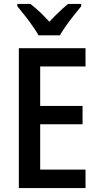

<svg xmlns="http://www.w3.org/2000/svg" viewBox="-20 -960 504 980"><path d="M416.5 -94.2V0H76.2V-713.9H416.5V-620.6H185.1V-419.4H401.4V-325.7H185.1V-94.2ZM176.8 -779.8Q171.4 -789.6 164.3 -800.8Q157.2 -812 147.9 -824.7Q132.3 -847.7 112.1 -873.8Q91.8 -899.9 68.4 -928.2V-939.9H135.3Q150.9 -927.7 165 -915.5Q179.2 -903.3 195.1 -887.7Q210.9 -872.1 231.9 -849.1Q245.6 -863.8 262.2 -880.4Q278.8 -897 295.7 -912.6Q312.5 -928.2 327.1 -939.9H394.5V-928.2Q371.6 -900.4 350.6 -873.5Q329.6 -846.7 313.5 -823.2Q304.7 -811 297.9 -800Q291 -789.1 285.6 -779.8Z"/></svg>

Font: Open Sans
Style: Regular
Weight: 600
Width: 3
Foundry: Ascender Corporation
Version: Version 1.000